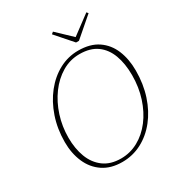

<svg xmlns="http://www.w3.org/2000/svg" viewBox="-204 -997 1061 1144"><g transform="rotate(-30 327.0 -425.0)"><path d="M303 15Q225 15 171.5 -21Q118 -57 91 -119.5Q64 -182 64 -259Q64 -350 91 -429Q118 -508 165 -567Q212 -626 273.5 -659Q335 -692 405 -692Q487 -692 540 -656Q593 -620 618.5 -558Q644 -496 644 -418Q644 -325 618 -246Q592 -167 545.5 -108.5Q499 -50 437 -17.5Q375 15 303 15ZM307 -7Q370 -7 425.5 -37.5Q481 -68 522.5 -122.5Q564 -177 587.5 -249.5Q611 -322 611 -405Q611 -484 589 -543.5Q567 -603 521 -636.5Q475 -670 401 -670Q336 -670 280.5 -637Q225 -604 183.5 -547.5Q142 -491 119 -419.5Q96 -348 96 -271Q96 -196 118.5 -136.5Q141 -77 188 -42Q235 -7 307 -7ZM332 -865 433 -769 562 -865 571 -854 439 -740H419L319 -854Z"/></g></svg>

Font: Source Serif Pro ExtraLight
Style: Italic
Weight: 200
Italic angle: -12°
Designer: Frank Grießhammer
Foundry: Adobe Systems Incorporated
Version: Version 3.001;hotconv 1.0.111;makeotfexe 2.5.65597